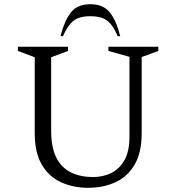

<svg xmlns="http://www.w3.org/2000/svg" viewBox="-20 -882 837 912"><path d="M399 10Q326 10 268.5 -17Q211 -44 178 -101Q145 -158 145 -249V-610L65 -640V-660H303V-640L223 -610V-263Q223 -180 248.5 -131.5Q274 -83 319 -62Q364 -41 422 -41Q470 -41 509 -60.5Q548 -80 571.5 -122Q595 -164 595 -232V-612L495 -640V-660H732V-640L653 -611V-249Q653 -158 620 -101Q587 -44 529.5 -17Q472 10 399 10ZM267 -710Q286 -783 316.5 -822.5Q347 -862 409 -862Q471 -862 502 -822.5Q533 -783 551 -710H539Q522 -750 504 -770Q486 -790 463 -797.5Q440 -805 409 -805Q378 -805 355.5 -797.5Q333 -790 315 -770Q297 -750 279 -710Z"/></svg>

Font: Spectral Light
Style: Regular
Weight: 300
Designer: Jean-Baptiste Levee
Foundry: Production Type
Version: Version 2.001